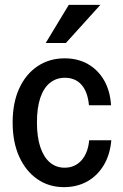

<svg xmlns="http://www.w3.org/2000/svg" viewBox="-20 -760 506 790"><path d="M243 10Q181 10 133.5 -23Q86 -56 59 -115.5Q32 -175 32 -256Q32 -337 59 -396Q86 -455 134.5 -487.5Q183 -520 246 -520Q300 -520 341.5 -496.5Q383 -473 408 -430Q433 -387 437 -327H346Q341 -382 315.5 -411Q290 -440 247 -440Q212 -440 186 -419.5Q160 -399 146 -358Q132 -317 132 -256Q132 -196 146 -154.5Q160 -113 185.5 -91.5Q211 -70 246 -70Q288 -70 315 -100Q342 -130 347 -183H438Q433 -124 407 -80.5Q381 -37 339 -13.5Q297 10 243 10ZM251 -583H168L263 -740H393Z"/></svg>

Font: Instrument Sans SemiCondensed Medium
Style: Regular
Weight: 500
Width: 4
Designer: Rodrigo Fuenzalida
Foundry: fragTYPE
Version: Version 1.000;gftools[0.9.28]